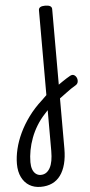

<svg xmlns="http://www.w3.org/2000/svg" viewBox="-187 -554 582 1244"><g transform="rotate(-5 104.5 68.5)"><path d="M161 32Q177 19 193 7.5Q209 -4 224.5 -14.5Q240 -25 253.5 -33.5Q267 -42 278 -48Q293 -56 304 -50Q315 -44 320.5 -31.5Q326 -19 323.5 -5Q321 9 307 17Q294 24 278 35Q262 46 244 59.5Q226 73 207.5 86.5Q189 100 172 112ZM26 652Q-16 652 -47.5 633Q-79 614 -97 577.5Q-115 541 -115 491Q-115 445 -103 394.5Q-91 344 -66.5 292Q-42 240 -5 189.5Q32 139 82 94Q90 86 98 78.5Q106 71 114 63V-489Q114 -502 124.5 -508.5Q135 -515 156 -515Q178 -515 189 -508.5Q200 -502 200 -489V419Q200 475 188.5 518.5Q177 562 155 592Q133 622 100.5 637Q68 652 26 652ZM33 575Q53 575 68 565Q83 555 93.5 536Q104 517 109 489.5Q114 462 114 426V161Q109 166 104 172Q99 178 94 183Q64 215 41 252.5Q18 290 3 330Q-12 370 -19.5 410Q-27 450 -27 487Q-27 514 -20 533.5Q-13 553 1 564Q15 575 33 575Z"/></g></svg>

Font: Playwrite CL
Style: Regular
Weight: 400
Designer: Veronika Burian, José Scaglione
Foundry: TypeTogether
Version: Version 1.002